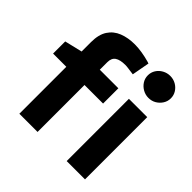

<svg xmlns="http://www.w3.org/2000/svg" viewBox="-197 -948 1119 1119"><g transform="rotate(45 362.0 -389.0)"><path d="M120 0V-387H11V-487L120 -513V-591Q120 -653 144.5 -690.5Q169 -728 212 -745Q255 -762 310 -762Q338 -762 369.5 -757Q401 -752 433 -743L445 -739L425 -630L410 -632Q394 -634 380.5 -636Q367 -638 356 -638Q313 -638 291.5 -623.5Q270 -609 270 -575V-513H423V-387H270V0ZM510 0V-513H661V0ZM586 -597Q561 -597 539 -609.5Q517 -622 504 -642.5Q491 -663 491 -688Q491 -713 504 -733.5Q517 -754 539 -766Q561 -778 586 -778Q612 -778 633.5 -766Q655 -754 668 -733.5Q681 -713 681 -688Q681 -663 668 -642.5Q655 -622 634 -609.5Q613 -597 586 -597Z"/></g></svg>

Font: REM SemiBold
Style: Regular
Weight: 600
Designer: Octavio Pardo
Foundry: Ashler Design
Version: Version 1.005;gftools[0.9.28]